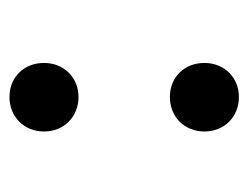

<svg xmlns="http://www.w3.org/2000/svg" viewBox="-78 -442 512 395"><g transform="rotate(-90 177.5 -244.0)"><path d="M176 -338C216 -338 246 -368 246 -409C246 -450 217 -480 176 -480C135 -480 105 -450 105 -409C105 -368 135 -338 176 -338ZM176 -8C216 -8 246 -38 246 -79C246 -120 217 -150 176 -150C135 -150 105 -120 105 -79C105 -38 135 -8 176 -8Z"/></g></svg>

Font: Barlow SemiBold Numbers
Style: Regular
Weight: 600
Designer: Jeremy Tribby
Foundry: Tribby Type
Version: Version 1.408